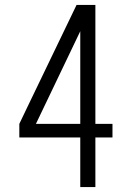

<svg xmlns="http://www.w3.org/2000/svg" viewBox="-20 -755 540 775"><path d="M304 0V-200H58V-255L91 -324L289 -735H365V-255H434V-200H365V0ZM125 -255H304V-629Z"/></svg>

Font: Iosevka SS04 Light
Style: Regular
Weight: 300
Monospace: yes
Designer: Belleve Invis
Foundry: Belleve Invis
Version: Version 19.0.0; ttfautohint (v1.8.4)